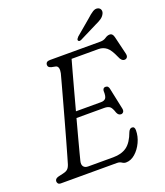

<svg xmlns="http://www.w3.org/2000/svg" viewBox="-161 -998 968 1123"><g transform="rotate(-20 323.0 -436.5)"><path d="M377 0H29Q16.5 0 11.5 -6Q6.5 -12 6.5 -20Q6.5 -36.5 28.5 -42.5L61 -50Q77.5 -53.5 87.8 -62Q98 -70.5 104.5 -90.5Q107.5 -100 117.8 -136Q128 -172 142.8 -223.8Q157.5 -275.5 173.5 -333.8Q189.5 -392 204.8 -447Q220 -502 231.5 -544.2Q243 -586.5 248 -605.5Q252 -624.5 248.8 -637Q245.5 -649.5 234.5 -652.5L207.5 -658Q188 -663 188 -678Q188 -700 215 -700H529Q549.5 -700 564.2 -710.2Q579 -720.5 593 -720.5Q612.5 -720.5 618 -694L644.5 -583.5Q648 -568.5 642.5 -560.5Q637 -552.5 627.5 -552Q607 -550.5 595 -581.5Q574 -630 552.8 -646.5Q531.5 -663 504 -663H336Q327.5 -633 314.5 -585.5Q301.5 -538 286 -481Q270.5 -424 255 -366H411Q431.5 -366 440.5 -377.5Q449.5 -389 448 -423.5Q450.5 -441.5 465.5 -441.5Q475.5 -441.5 480.5 -436Q485.5 -430.5 487 -422.5L515.5 -288Q518 -273.5 512 -266.5Q506 -259.5 497.5 -259.5Q481 -259.5 473 -279Q463 -310.5 451.2 -319.2Q439.5 -328 417 -328H244.5Q228.5 -269 214.8 -217.5Q201 -166 191.8 -130.5Q182.5 -95 180 -84.5Q174.5 -63 183.2 -50.8Q192 -38.5 212 -38.5H368Q419.5 -38.5 452.5 -62Q485.5 -85.5 507.5 -146Q516 -165 530 -165Q547 -165 547 -142Q547 -104 530 -67.8Q513 -31.5 486 -8Q459 15.5 428.5 15.5Q416 15.5 405 7.8Q394 0 377 0ZM509.5 -850Q532 -871 549.5 -882Q567 -893 583 -887.5Q596 -882.5 599 -870.2Q602 -858 594 -845Q586.5 -831.5 572.2 -822Q558 -812.5 537.5 -803.5L426.5 -748Q412.5 -742 407.5 -750.5Q405 -755.5 408.5 -761Q412 -766.5 417 -772Z"/></g></svg>

Font: Fraunces 9pt S100 Light
Style: Italic
Weight: 300
Italic angle: -16°
Version: Version 1.000; ttfautohint (v1.8.3)